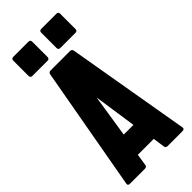

<svg xmlns="http://www.w3.org/2000/svg" viewBox="-277 -930 981 981"><g transform="rotate(-45 213.5 -440.0)"><path d="M174 -200H244L210 -432ZM19 0Q3 0 6 -14L126 -684Q129 -696 141 -696H282Q294 -696 297 -684L412 -15Q415 0 397 0H291Q278 0 276 -12L267 -76H152L142 -12Q140 0 127 0ZM56 -742Q42 -742 42 -756V-866Q42 -880 56 -880H165Q179 -880 179 -866V-756Q179 -742 165 -742ZM258 -742Q244 -742 244 -756V-866Q244 -880 258 -880H367Q381 -880 381 -866V-756Q381 -742 367 -742Z"/></g></svg>

Font: AL Dynamic
Style: Bold
Weight: 700
Version: Version 1.000; ttfautohint (v1.8.2) -l 8 -r 50 -G 200 -x 14 